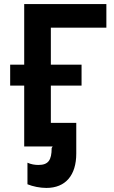

<svg xmlns="http://www.w3.org/2000/svg" viewBox="-20 -720 559 944"><path d="M99 0H239L234 8C234 68 217 91 169 91C151 91 133 88 115 80V186C142 197 177 204 208 204C303 204 355 141 355 35V-116H230V-299H381V-402H230V-584H503V-700H99V-402H30V-299H99Z"/></svg>

Font: Fixel Display SemiBold
Style: Regular
Weight: 600
Designer: AlfaBravo + MacPaw
Foundry: Kyrylo Tkachov, Marchela Mozhyna, Serhii Makarenko, Maria Weinstein, Zakhar Kryvoshyya
Version: Version 1.211